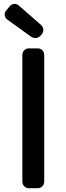

<svg xmlns="http://www.w3.org/2000/svg" viewBox="-20 -991 349 1011"><path d="M131.8 0Q117.2 0 107.4 -10.3Q97.7 -20.5 97.7 -35.2V-701.2Q97.7 -715.8 107.4 -726.1Q117.2 -736.3 131.8 -736.3H178.7Q193.4 -736.3 203.1 -726.1Q212.9 -715.8 212.9 -701.2V-35.2Q212.9 -20.5 203.1 -10.3Q193.4 0 178.7 0ZM194.3 -803.7Q184.6 -793 169.9 -791Q167 -791 165 -791Q153.3 -791 143.6 -797.9L18.6 -887.7Q4.9 -897.5 4.9 -915Q4.9 -925.8 11.7 -934.6L31.2 -958Q40 -968.8 54.7 -970.7Q55.7 -970.7 57.6 -970.7Q69.3 -970.7 79.1 -961.9L196.3 -859.4Q208 -848.6 208 -833Q208 -819.3 199.2 -809.6Z"/></svg>

Font: Gen Jyuu GothicL Medium
Style: Regular
Weight: 500
Designer: [Source Han Sans]
Ryoko NISHIZUKA  (kana & ideographs); Paul D. Hunt (Latin, Greek & Cyrillic); Wenlong ZHANG  (bopomofo
Version: Version 1.002.20150607